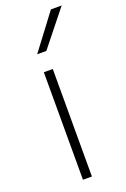

<svg xmlns="http://www.w3.org/2000/svg" viewBox="-155 -858 594 907"><g transform="rotate(-20 141.5 -404.0)"><path d="M96 0V-540.5H141V0ZM95.5 -631 229 -808H283L141.5 -631Z"/></g></svg>

Font: Encode Sans Expanded ExtraLight
Style: Regular
Weight: 275
Width: 7
Designer: Multiple Designers
Foundry: Impallari Type
Version: Version 2.000